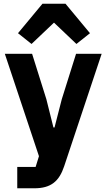

<svg xmlns="http://www.w3.org/2000/svg" viewBox="-20 -815 574 1035"><path d="M333 -795H209L77 -636L150 -578L271 -693L392 -578L465 -636ZM390 -525 313 -280 274 -128H268L230 -280L153 -525H6L190 27L172 85H73V200H165C255 200 299 162 326 81L528 -525Z"/></svg>

Font: Braiins Sans
Style: Bold
Weight: 700
Designer: Mike Abbink, Paul van der Laan, Pieter van Rosmalen, Jiri Chlebus, Lubos Buracinsky
Foundry: Bold Monday, Sudetype
Version: Version 1.000;hotconv 1.0.109;makeotfexe 2.5.65596